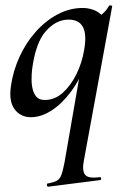

<svg xmlns="http://www.w3.org/2000/svg" viewBox="-20 -429 459 724"><path d="M162 275Q158 275 157 269.5Q156 264 159 263Q182 259 193.5 253Q205 247 211 231.5Q217 216 223 185L287 -183L305 -194Q282 -129 247 -82.5Q212 -36 173 -11.5Q134 13 97 13Q58 13 35.5 -16.5Q13 -46 21 -103Q29 -161 53.5 -214.5Q78 -268 115 -309.5Q152 -351 197.5 -375Q243 -399 292 -399Q312 -399 332 -392Q352 -385 366.5 -368.5Q381 -352 383 -326L329 -357Q344 -359 362 -373Q380 -387 391 -407Q393 -410 398.5 -408.5Q404 -407 403 -405L296 178Q289 215 301 230Q313 245 356 239Q359 237 361 243Q363 249 358 250ZM149 -52Q186 -52 216 -78.5Q246 -105 267.5 -148Q289 -191 297 -239Q308 -299 292.5 -327.5Q277 -356 236 -355Q190 -354 152 -310.5Q114 -267 101 -167Q99 -149 99 -129Q99 -109 103.5 -91.5Q108 -74 118.5 -63Q129 -52 149 -52Z"/></svg>

Font: Cormorant Infant Light SemiBold
Style: Italic
Weight: 600
Italic angle: -10°
Version: Version 4.001